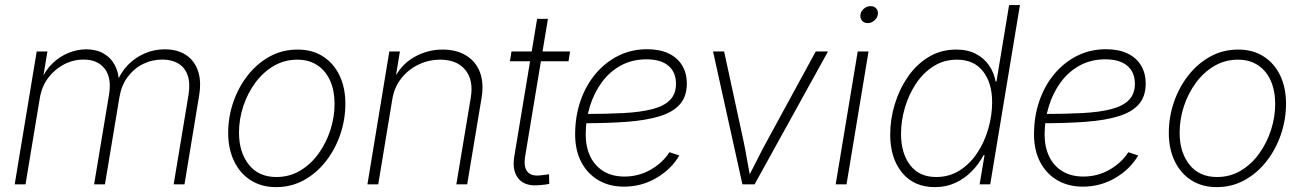

<svg xmlns="http://www.w3.org/2000/svg" viewBox="-20 -748 5287 779"><path d="M39.6 0 128.9 -539.1H172.4L151.9 -415.5L144 -417Q163.1 -462.4 193.4 -491.2Q223.6 -520 259.3 -533.9Q294.9 -547.9 330.1 -547.9Q371.1 -547.9 400.9 -530.5Q430.7 -513.2 446.8 -481.9Q462.9 -450.7 462.9 -408.2L453.1 -411.6Q469.7 -454.6 499.5 -484.9Q529.3 -515.1 567.6 -531.5Q606 -547.9 648.4 -547.9Q699.2 -547.9 733.9 -525.4Q768.6 -502.9 783.2 -460.7Q797.9 -418.5 787.6 -358.4L728.5 0H684.6L744.6 -361.3Q752.4 -409.7 741.5 -441.9Q730.5 -474.1 703.6 -490.2Q676.8 -506.3 638.7 -506.3Q596.2 -506.3 559.3 -487.8Q522.5 -469.2 497.6 -435.3Q472.7 -401.4 464.8 -355L405.8 0H361.8L422.4 -364.3Q433.6 -432.1 404.8 -469.2Q376 -506.3 319.3 -506.3Q277.3 -506.3 239.7 -486.8Q202.1 -467.3 175.8 -432.4Q149.4 -397.5 141.6 -350.1L83.5 0Z M1100.1 11.2Q1041 11.2 997.3 -16.6Q953.6 -44.4 929.7 -94.2Q905.8 -144 905.8 -209Q905.8 -272 926 -332Q946.3 -392.1 983.9 -440.7Q1021.5 -489.3 1073.2 -518.1Q1125 -546.9 1187.5 -546.9Q1247.1 -546.9 1290.5 -519Q1334 -491.2 1357.7 -441.7Q1381.3 -392.1 1381.3 -327.1Q1381.3 -264.2 1361.1 -203.9Q1340.8 -143.6 1303.2 -95Q1265.6 -46.4 1214.1 -17.6Q1162.6 11.2 1100.1 11.2ZM1101.1 -29.8Q1154.8 -29.8 1198.2 -55.9Q1241.7 -82 1272.7 -125.2Q1303.7 -168.5 1320.6 -220.9Q1337.4 -273.4 1337.4 -326.2Q1337.4 -379.4 1319.8 -419.7Q1302.2 -460 1268.3 -482.9Q1234.4 -505.9 1186.5 -505.9Q1134.3 -505.9 1091.1 -480.7Q1047.9 -455.6 1016.1 -412.6Q984.4 -369.6 967 -316.9Q949.7 -264.2 949.7 -209.5Q949.7 -130.4 989.5 -80.1Q1029.3 -29.8 1101.1 -29.8Z M1571.8 -345.7 1514.6 0H1470.7L1559.6 -539.1H1602.5L1582.5 -417.5L1573.7 -418.5Q1604.5 -484.4 1659.2 -515.6Q1713.9 -546.9 1775.4 -546.9Q1831.5 -546.9 1870.6 -523.2Q1909.7 -499.5 1926.8 -456.1Q1943.8 -412.6 1934.1 -352.1L1875.5 0H1831.5L1890.1 -352.1Q1901.9 -422.9 1867.9 -464.4Q1834 -505.9 1766.1 -505.9Q1719.2 -505.9 1677.7 -485.8Q1636.2 -465.8 1607.9 -429.7Q1579.6 -393.6 1571.8 -345.7Z M2293 -539.1 2286.6 -499.5H2048.8L2055.2 -539.1ZM2159.2 -671.4H2203.1L2110.8 -114.3Q2103.5 -70.3 2120.4 -50.8Q2137.2 -31.2 2177.7 -37.1Q2184.1 -37.6 2192.1 -38.8Q2200.2 -40 2207.5 -41L2208.5 -2Q2200.2 0 2190.7 1.2Q2181.2 2.4 2171.4 2.9Q2111.8 9.8 2084.5 -22.2Q2057.1 -54.2 2066.4 -111.8Z M2511.7 9.3Q2452.6 9.3 2408 -16.8Q2363.3 -43 2338.4 -90.6Q2313.5 -138.2 2313.5 -202.6Q2313.5 -275.9 2335.2 -338.6Q2356.9 -401.4 2396.5 -448.5Q2436 -495.6 2489.3 -522Q2542.5 -548.3 2605.5 -548.3Q2656.7 -548.3 2692.6 -531.2Q2728.5 -514.2 2747.6 -482.7Q2766.6 -451.2 2766.6 -408.7Q2766.6 -356.4 2738.5 -324.7Q2710.4 -293 2656.5 -276.4Q2602.5 -259.8 2524.4 -253.9Q2446.3 -248 2346.2 -248L2350.1 -285.6Q2440.9 -285.6 2510.3 -289.3Q2579.6 -293 2626.7 -305.2Q2673.8 -317.4 2698.2 -342Q2722.7 -366.7 2722.7 -408.2Q2722.7 -455.1 2691.9 -481.2Q2661.1 -507.3 2603 -507.3Q2545.4 -507.3 2499.8 -482.7Q2454.1 -458 2422.4 -415Q2390.6 -372.1 2373.5 -317.1Q2356.4 -262.2 2356.4 -202.1Q2356.4 -151.9 2374.8 -113.5Q2393.1 -75.2 2428.2 -53.5Q2463.4 -31.7 2513.7 -31.7Q2570.8 -31.7 2619.1 -59.1Q2667.5 -86.4 2696.3 -130.4L2736.3 -117.2Q2703.1 -61 2643.1 -25.9Q2583 9.3 2511.7 9.3Z M2992.2 0 2873 -539.1H2918L2995.1 -183.1Q3003.9 -142.6 3010.7 -101.8Q3017.6 -61 3025.4 -21.5H3011.2Q3032.7 -61 3053 -101.8Q3073.2 -142.6 3095.7 -183.1L3289.6 -539.1H3339.4L3041.5 0Z M3370.6 0 3460 -539.1H3503.9L3414.6 0ZM3500.5 -654.3Q3485.8 -654.3 3477.3 -664.6Q3468.8 -674.8 3471.2 -689Q3473.1 -703.1 3485.4 -713.1Q3497.6 -723.1 3512.2 -723.1Q3526.9 -723.1 3535.4 -713.4Q3543.9 -703.6 3541.5 -689Q3539.6 -674.8 3527.3 -664.6Q3515.1 -654.3 3500.5 -654.3Z M3772.9 11.2Q3688 11.2 3639.9 -47.6Q3591.8 -106.4 3591.8 -202.1Q3591.8 -264.2 3610.4 -325.2Q3628.9 -386.2 3663.6 -436.5Q3698.2 -486.8 3747.8 -516.8Q3797.4 -546.9 3859.9 -546.9Q3906.2 -546.9 3939.7 -529.3Q3973.1 -511.7 3993.2 -482.2Q4013.2 -452.6 4019.5 -417H4022.9L4074.2 -727.5H4118.2L3997.6 0H3954.6L3974.6 -118.7H3970.7Q3951.7 -82.5 3922.6 -53Q3893.6 -23.4 3856 -6.1Q3818.4 11.2 3772.9 11.2ZM3778.3 -29.8Q3832 -29.8 3874.3 -56.9Q3916.5 -84 3945.8 -128.7Q3975.1 -173.3 3990.2 -227.1Q4005.4 -280.8 4005.4 -333.5Q4005.4 -411.1 3968.5 -458.5Q3931.6 -505.9 3862.8 -505.9Q3809.6 -505.9 3767.6 -479.2Q3725.6 -452.6 3696.3 -408.4Q3667 -364.3 3651.4 -311Q3635.7 -257.8 3635.7 -204.6Q3635.7 -126.5 3672.6 -78.1Q3709.5 -29.8 3778.3 -29.8Z M4373.5 9.3Q4314.5 9.3 4269.8 -16.8Q4225.1 -43 4200.2 -90.6Q4175.3 -138.2 4175.3 -202.6Q4175.3 -275.9 4197 -338.6Q4218.8 -401.4 4258.3 -448.5Q4297.9 -495.6 4351.1 -522Q4404.3 -548.3 4467.3 -548.3Q4518.6 -548.3 4554.4 -531.2Q4590.3 -514.2 4609.4 -482.7Q4628.4 -451.2 4628.4 -408.7Q4628.4 -356.4 4600.3 -324.7Q4572.3 -293 4518.3 -276.4Q4464.4 -259.8 4386.2 -253.9Q4308.1 -248 4208 -248L4211.9 -285.6Q4302.7 -285.6 4372.1 -289.3Q4441.4 -293 4488.5 -305.2Q4535.6 -317.4 4560.1 -342Q4584.5 -366.7 4584.5 -408.2Q4584.5 -455.1 4553.7 -481.2Q4522.9 -507.3 4464.8 -507.3Q4407.2 -507.3 4361.6 -482.7Q4315.9 -458 4284.2 -415Q4252.4 -372.1 4235.4 -317.1Q4218.3 -262.2 4218.3 -202.1Q4218.3 -151.9 4236.6 -113.5Q4254.9 -75.2 4290 -53.5Q4325.2 -31.7 4375.5 -31.7Q4432.6 -31.7 4481 -59.1Q4529.3 -86.4 4558.1 -130.4L4598.1 -117.2Q4564.9 -61 4504.9 -25.9Q4444.8 9.3 4373.5 9.3Z M4916.5 11.2Q4857.4 11.2 4813.7 -16.6Q4770 -44.4 4746.1 -94.2Q4722.2 -144 4722.2 -209Q4722.2 -272 4742.4 -332Q4762.7 -392.1 4800.3 -440.7Q4837.9 -489.3 4889.6 -518.1Q4941.4 -546.9 5003.9 -546.9Q5063.5 -546.9 5106.9 -519Q5150.4 -491.2 5174.1 -441.7Q5197.8 -392.1 5197.8 -327.1Q5197.8 -264.2 5177.5 -203.9Q5157.2 -143.6 5119.6 -95Q5082 -46.4 5030.5 -17.6Q4979 11.2 4916.5 11.2ZM4917.5 -29.8Q4971.2 -29.8 5014.6 -55.9Q5058.1 -82 5089.1 -125.2Q5120.1 -168.5 5137 -220.9Q5153.8 -273.4 5153.8 -326.2Q5153.8 -379.4 5136.2 -419.7Q5118.7 -460 5084.7 -482.9Q5050.8 -505.9 5002.9 -505.9Q4950.7 -505.9 4907.5 -480.7Q4864.3 -455.6 4832.5 -412.6Q4800.8 -369.6 4783.4 -316.9Q4766.1 -264.2 4766.1 -209.5Q4766.1 -130.4 4805.9 -80.1Q4845.7 -29.8 4917.5 -29.8Z"/></svg>

Font: Inter 18pt ExtraLight
Style: Italic
Weight: 250
Italic angle: -9.3988°
Designer: Rasmus Andersson
Foundry: rsms
Version: Version 4.001;git-66647c0bb